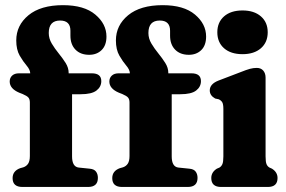

<svg xmlns="http://www.w3.org/2000/svg" viewBox="-20 -742 1137 762"><path d="M266 -121.5Q266 -80 292.5 -77L336 -72.5Q353.5 -71 361 -61Q368.5 -51 368.5 -36Q368.5 0 329.5 0H69Q30 0 30 -35Q30 -63.5 60 -74.5L72.5 -78Q84.5 -82 91.5 -92.2Q98.5 -102.5 98.5 -123V-335Q98.5 -348 92.8 -354.8Q87 -361.5 69.5 -369L56.5 -374Q18.5 -390 18.5 -418.5Q18.5 -433 28.2 -442Q38 -451 55 -451H100Q99.5 -465.5 85.8 -481.5Q72 -497.5 58.2 -521.2Q44.5 -545 44.5 -581.5Q44.5 -641.5 93 -681.5Q141.5 -721.5 230 -721.5Q314 -721.5 358.2 -684.2Q402.5 -647 402.5 -597Q402.5 -562 383.2 -543.2Q364 -524.5 334 -524.5Q299.5 -524.5 279.5 -545Q259.5 -565.5 259.5 -600.5V-620Q259.5 -660.5 218.5 -660.5Q173.5 -660.5 173.5 -611Q173.5 -589 185.5 -569Q197.5 -549 213 -530Q228.5 -511 240.5 -492Q252.5 -473 252.5 -452.5V-451H344.5Q382 -451 382 -420Q382 -397.5 363 -382.8Q344 -368 300 -368H266ZM661.5 -121.5Q661.5 -80 688 -77L731.5 -72.5Q749 -71 756.5 -61Q764 -51 764 -36Q764 0 725 0H464.5Q425.5 0 425.5 -35Q425.5 -63.5 455.5 -74.5L468 -78Q480 -82 487 -92.2Q494 -102.5 494 -123V-335Q494 -348 488.2 -354.8Q482.5 -361.5 465 -369L452 -374Q414 -390 414 -418.5Q414 -433 423.8 -442Q433.5 -451 450.5 -451H495.5Q495 -465.5 481.2 -481.5Q467.5 -497.5 453.8 -521.2Q440 -545 440 -581.5Q440 -641.5 488.5 -681.5Q537 -721.5 625.5 -721.5Q709.5 -721.5 753.8 -684.2Q798 -647 798 -597Q798 -562 778.8 -543.2Q759.5 -524.5 729.5 -524.5Q695 -524.5 675 -545Q655 -565.5 655 -600.5V-620Q655 -660.5 614 -660.5Q569 -660.5 569 -611Q569 -589 581 -569Q593 -549 608.5 -530Q624 -511 636 -492Q648 -473 648 -452.5V-451H740Q777.5 -451 777.5 -420Q777.5 -397.5 758.5 -382.8Q739.5 -368 695.5 -368H661.5ZM942.5 -527Q896 -527 869.2 -550.5Q842.5 -574 842.5 -614Q842.5 -653.5 869.2 -677Q896 -700.5 942.5 -700.5Q988.5 -700.5 1015.5 -677Q1042.5 -653.5 1042.5 -614Q1042.5 -574 1015.5 -550.5Q988.5 -527 942.5 -527ZM1034 -434V-121.5Q1034 -99.5 1037.8 -90.5Q1041.5 -81.5 1049.5 -77L1059.5 -72.5Q1081.5 -58.5 1081.5 -35.5Q1081.5 0 1043 0H857.5Q818.5 0 818.5 -35.5Q818.5 -58.5 840.5 -72.5L851 -77Q858.5 -81.5 862.5 -90.5Q866.5 -99.5 866.5 -121.5V-309.5Q866.5 -329 861.8 -336.5Q857 -344 848 -348L834 -351Q812.5 -363 812.5 -383Q812.5 -408.5 846.5 -422L935.5 -456Q958 -465 971.8 -468.8Q985.5 -472.5 999 -472.5Q1015.5 -472.5 1024.8 -461.8Q1034 -451 1034 -434Z"/></svg>

Font: Fraunces 72pt S100
Style: Bold
Weight: 700
Version: Version 1.000; ttfautohint (v1.8.3)